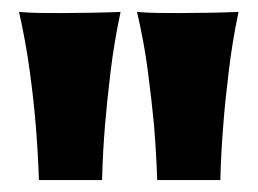

<svg xmlns="http://www.w3.org/2000/svg" viewBox="-20 -756 437 325"><path d="M184.1 -735.8Q173.3 -685.5 167.2 -635Q161.1 -584.5 157.7 -543.5Q153.8 -495.1 152.8 -451.2H45.9Q44.4 -496.1 40.5 -544.4Q37.1 -585.9 30.3 -636.2Q23.4 -686.5 12.2 -735.8Q29.3 -734.4 47.1 -734.1Q64.9 -733.9 83 -733.9Q105.5 -733.9 133.1 -734.4Q160.6 -734.9 184.1 -735.8ZM383.8 -735.8Q378.4 -710.9 374.3 -685.3Q370.1 -659.7 367.2 -635Q364.3 -610.4 361.8 -587.2Q359.4 -564 357.9 -543.5Q354 -495.1 353 -451.2H246.1Q244.6 -496.1 240.7 -544.4Q236.8 -585.9 230.2 -636.2Q223.6 -686.5 211.9 -735.8Q229 -734.4 246.8 -734.1Q264.6 -733.9 283.2 -733.9Q305.7 -733.9 333 -734.4Q360.4 -734.9 383.8 -735.8Z"/></svg>

Font: Spicy Rice
Style: Regular
Weight: 400
Version: Version 1.000